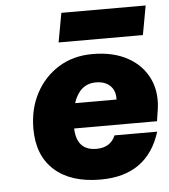

<svg xmlns="http://www.w3.org/2000/svg" viewBox="-51 -738 700 794"><g transform="rotate(-5 299.0 -341.5)"><path d="M233 -692H583L561 -571H211ZM76 -224Q76 -307 110.5 -371.5Q145 -436 205.5 -473.5Q266 -511 346 -511Q433 -511 493.5 -477Q554 -443 581 -383Q608 -323 593 -244L588 -211H244Q247 -119 329 -119Q387 -119 408 -168H585Q530 9 335 9Q212 9 144 -52Q76 -113 76 -224ZM350 -393Q283 -393 257 -315H429Q431 -351 409.5 -372Q388 -393 350 -393Z"/></g></svg>

Font: Overused Grotesk ExtraBold
Style: Italic
Weight: 800
Italic angle: -10°
Version: Version 0.003